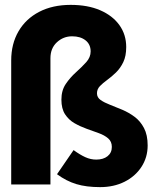

<svg xmlns="http://www.w3.org/2000/svg" viewBox="-20 -757 640 788"><path d="M391 11Q334 11 293 -1.5Q252 -14 214 -42L282 -141Q308 -122 330 -112Q352 -102 375 -102Q404 -102 421.5 -116Q439 -130 439 -154Q439 -176 424 -189Q409 -202 385.5 -210.5Q362 -219 335.5 -228.5Q309 -238 285.5 -251.5Q262 -265 247 -288Q232 -311 232 -348Q232 -386 250 -412.5Q268 -439 292 -460.5Q316 -482 334 -502Q352 -522 352 -546Q352 -575 331 -591.5Q310 -608 276 -608Q240 -608 213.5 -583.5Q187 -559 187 -518V0H26V-509Q26 -577 56 -628.5Q86 -680 141 -708.5Q196 -737 270 -737Q340 -737 391 -715Q442 -693 470 -654Q498 -615 498 -564Q498 -527 486 -502Q474 -477 456 -459.5Q438 -442 420 -429Q402 -416 390 -403.5Q378 -391 378 -374Q378 -357 393 -346.5Q408 -336 431.5 -327Q455 -318 482 -306.5Q509 -295 532.5 -277.5Q556 -260 571 -231.5Q586 -203 586 -160Q586 -111 560.5 -72Q535 -33 491 -11Q447 11 391 11Z"/></svg>

Font: Red Hat Mono
Style: Bold
Weight: 700
Monospace: yes
Designer: Pentagram, MCKL
Foundry: Pentagram, MCKL
Version: Version 1.023; ttfautohint (v1.8.3)